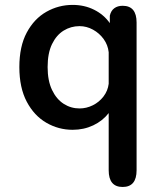

<svg xmlns="http://www.w3.org/2000/svg" viewBox="-20 -506 659 764"><path d="M468 238Q412.5 238 412.5 171.5V-56Q388.5 -25 351 -7.2Q313.5 10.5 269 10.5Q213 10.5 164.5 -17.5Q116 -45.5 86.5 -101.2Q57 -157 57 -239Q57 -321.5 86.5 -376.5Q116 -431.5 164.5 -459Q213 -486.5 269 -486.5Q316 -486.5 354.5 -467.2Q393 -448 417 -414V-443.5Q421.5 -463.5 434.8 -473.2Q448 -483 468 -483Q523.5 -483 523.5 -416.5V171.5Q523.5 238 468 238ZM296.5 -74.5Q324 -74.5 349.2 -87Q374.5 -99.5 391.8 -122Q409 -144.5 412.5 -172.5V-298Q409.5 -327 392.5 -350.5Q375.5 -374 350 -388Q324.5 -402 296.5 -402Q262 -402 233.2 -384.2Q204.5 -366.5 187 -330.5Q169.5 -294.5 169.5 -239Q169.5 -185 187 -148.2Q204.5 -111.5 233.2 -93Q262 -74.5 296.5 -74.5Z"/></svg>

Font: Sono Monospace Medium
Style: Regular
Weight: 500
Designer: Tyler Finck
Foundry: Tyler Finck
Version: Version 2.112